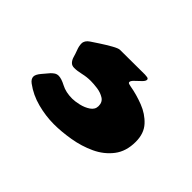

<svg xmlns="http://www.w3.org/2000/svg" viewBox="-66 -135 502 502"><g transform="rotate(45 185.0 116.0)"><path d="M33.2 195.8Q33.2 188 43 176.5Q52.7 165 58.1 158.7Q62 154.3 67.1 150.9Q72.3 147.5 78.6 147.5Q88.9 147.5 105.5 156.2Q122.1 165 146 165Q155.8 165 170.7 161.6Q185.5 158.2 197 150.4Q208.5 142.6 208.5 129.9Q208.5 115.2 197.5 108.4Q186.5 101.6 172.4 99.6Q158.2 97.7 147.5 97.7Q132.8 97.7 118.4 101.1Q104 104.5 92.8 104.5Q84 104.5 79.1 99.1Q74.2 93.8 71.8 85.9Q69.3 76.7 65.2 65.9Q61 55.2 61 45.9Q61 34.7 73.2 26.4Q79.6 22 94.2 12.5Q108.9 2.9 123.5 -5.4Q138.2 -13.7 144 -13.7L235.8 -14.2Q238.3 -14.2 243.9 -13.4Q249.5 -12.7 249.5 -8.3Q249.5 -3.4 242.4 3.4Q235.4 10.3 228 17.1Q220.7 23.9 220.7 28.3Q220.7 31.7 224.9 32.7Q229 33.7 231 34.2Q256.8 38.6 282.7 48.6Q308.6 58.6 325.9 77.4Q343.3 96.2 343.3 127.4Q343.3 162.6 325.4 185.8Q307.6 209 279.3 222.2Q251 235.4 219 240.7Q187 246.1 159.2 246.1Q128.9 246.1 98.1 238Q67.4 230 43 211.9Q33.2 204.6 33.2 195.8Z"/></g></svg>

Font: Belanosima SemiBold
Style: Regular
Weight: 600
Designer: The DocRepair Project, Santiago Orozco
Foundry: Google
Version: Version 2.000